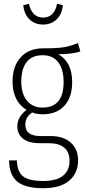

<svg xmlns="http://www.w3.org/2000/svg" viewBox="-20 -786 451 1008"><path d="M102.1 -758.8 131.8 -766.1Q148.4 -693.8 206.1 -693.8Q265.1 -693.8 279.8 -766.1L310.1 -758.8Q305.2 -710.9 277.1 -684.1Q249 -657.2 206.1 -657.2Q163.1 -657.2 135 -684.1Q106.9 -710.9 102.1 -758.8ZM389.2 -560.1 401.9 -516.1Q364.3 -502.4 286.1 -501Q358.9 -460 358.9 -355Q358.9 -275.4 317.9 -230.7Q276.9 -186 204.1 -186Q171.9 -186 148.9 -195.8Q112.8 -170.9 112.8 -131.8Q112.8 -71.8 191.9 -71.8H244.1Q313.5 -71.8 351.8 -36.9Q390.1 -2 390.1 55.2Q390.1 122.6 343.5 162.4Q296.9 202.1 206.1 202.1Q111.8 202.1 69.8 166.5Q27.8 130.9 27.8 56.2H68.8Q69.8 113.8 100.1 138.9Q130.4 164.1 206.1 164.1Q277.8 164.1 311.5 136Q345.2 107.9 345.2 58.1Q345.2 13.2 317.6 -10.5Q290 -34.2 236.8 -34.2H190.9Q129.9 -34.2 100.3 -58.3Q70.8 -82.5 70.8 -123Q70.8 -171.9 119.1 -209Q45.9 -254.9 45.9 -357.9Q45.9 -438.5 88.9 -485.4Q131.8 -532.2 205.1 -532.2Q283.2 -532.2 318.6 -538.6Q354 -544.9 389.2 -560.1ZM204.1 -496.1Q147.9 -496.1 119.9 -460.2Q91.8 -424.3 91.8 -357.9Q91.8 -292.5 122.1 -256.8Q152.3 -221.2 203.1 -221.2Q314 -221.2 314 -356Q314 -420.9 286.1 -458.5Q258.3 -496.1 204.1 -496.1Z"/></svg>

Font: Fira Sans Compressed ExtraLight
Style: Regular
Weight: 250
Width: 1
Designer: Carrois Corporate & Edenspiekermann AG
Foundry: Carrois Corporate GbR & Edenspiekermann AG
Version: Version 4.203;PS 004.203;hotconv 1.0.88;makeotf.lib2.5.64775